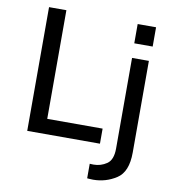

<svg xmlns="http://www.w3.org/2000/svg" viewBox="-96 -790 970 1079"><g transform="rotate(10 388.5 -250.0)"><path d="M195 -706V-86H511V0H96V-706ZM701 17Q701 128 640.5 167Q580 206 508 206Q494 206 485 205Q476 204 474 204V121Q476 121 481.5 121.5Q487 122 496 122Q537 122 571 99Q605 76 605 11V-506H701ZM708 -699V-589H603V-699Z"/></g></svg>

Font: Museo Sans Medium
Style: Regular
Weight: 500
Designer: Jos Buivenga
Foundry: Jos Buivenga & Rosetta Type Foundry (extension, remastering)
Version: Version 3.600;PS 1.000;hotconv 1.0.88;makeotf.lib2.5.647800;